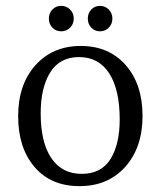

<svg xmlns="http://www.w3.org/2000/svg" viewBox="-20 -722 565 656"><path d="M389 -314Q389 -416 353 -471.5Q317 -527 250.5 -527Q184 -527 151.5 -474.5Q119 -422 119 -335Q119 -235 155.5 -181.5Q192 -128 259 -128Q326 -128 357.5 -178.5Q389 -229 389 -314ZM256 -565Q352 -565 409.5 -499.5Q467 -434 467 -326Q467 -218 408 -152Q349 -86 251.5 -86Q154 -86 98 -151.5Q42 -217 42 -325Q42 -433 101 -499Q160 -565 256 -565ZM321.5 -702Q339 -702 351.5 -689.5Q364 -677 364 -658.5Q364 -640 351.5 -627.5Q339 -615 321.5 -615Q304 -615 292 -627.5Q280 -640 280 -658.5Q280 -677 292 -689.5Q304 -702 321.5 -702ZM189 -702Q207 -702 219.5 -689.5Q232 -677 232 -658.5Q232 -640 219.5 -627.5Q207 -615 189 -615Q171 -615 159 -627.5Q147 -640 147 -658.5Q147 -677 159 -689.5Q171 -702 189 -702Z"/></svg>

Font: Halant
Style: Regular
Weight: 400
Designer: Hitesh Malaviya (Devanagari), Satya Rajpurohit (Latin)
Foundry: Indian Type Foundry
Version: Version 1.101;PS 1.0;hotconv 1.0.78;makeotf.lib2.5.61930; tt